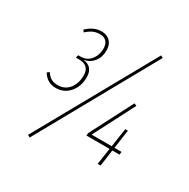

<svg xmlns="http://www.w3.org/2000/svg" viewBox="-179 -904 1114 1133"><g transform="rotate(30 378.5 -338.0)"><path d="M600.1 -742.2 615.2 -732.9 169.9 65.9 153.8 57.1ZM284.2 -410.2Q284.2 -346.7 248 -305.4Q211.9 -264.2 155.8 -264.2Q97.2 -264.2 64.9 -316.9L80.1 -328.1Q95.2 -304.2 113.5 -294.2Q131.8 -284.2 157.2 -284.2Q206.5 -284.2 234.9 -320.3Q263.2 -356.4 263.2 -410.2Q263.2 -479 191.9 -479H169.9L175.8 -498H191.9Q234.4 -498 259.8 -529.8Q285.2 -561.5 285.2 -606Q285.2 -636.7 269.5 -653.3Q253.9 -669.9 225.1 -669.9Q200.7 -669.9 180.4 -661.1Q160.2 -652.3 136.2 -630.9L126 -644Q172.4 -689 225.1 -689Q263.2 -689 284.7 -666.5Q306.2 -644 306.2 -606Q306.2 -558.6 281.2 -527.8Q256.3 -497.1 215.8 -490.2Q247.6 -487.3 265.9 -467.3Q284.2 -447.3 284.2 -410.2ZM682.1 -131.8 679.2 -111.8H630.9L615.2 0H595.2L611.8 -111.8H454.1L456.1 -129.9L605 -418L622.1 -411.1L478 -131.8H615.2L633.8 -258.8H651.9L633.8 -131.8Z"/></g></svg>

Font: Fira Sans Compressed Thin
Style: Italic
Weight: 100
Width: 3
Italic angle: -8°
Designer: Carrois Corporate & Edenspiekermann AG
Foundry: Carrois Corporate GbR & Edenspiekermann AG
Version: Version 4.203;PS 004.203;hotconv 1.0.88;makeotf.lib2.5.64775